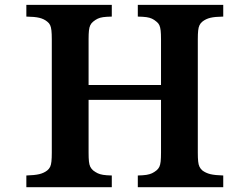

<svg xmlns="http://www.w3.org/2000/svg" viewBox="-20 -780 1040 800"><path d="M89.8 -759.8H445.8V-710.9Q422.9 -710.4 409.4 -708.5Q396 -706.5 387 -702.1Q377.9 -697.8 368.2 -689.9Q360.4 -683.6 356.2 -675Q352.1 -666.5 350.6 -652.8Q349.1 -639.2 349.1 -616.2V-425.8H650.9V-616.2Q650.9 -639.2 649.4 -652.8Q647.9 -666.5 644 -675Q640.1 -683.6 631.8 -689.9Q622.6 -697.8 613.3 -702.1Q604 -706.5 590.6 -708.5Q577.1 -710.4 554.2 -710.9V-759.8H910.2V-710.9Q875.5 -710.4 856.4 -705.8Q837.4 -701.2 823.2 -689.9Q815.4 -683.6 811.3 -675Q807.1 -666.5 805.7 -652.8Q804.2 -639.2 804.2 -616.2V-144Q804.2 -121.1 805.7 -107.2Q807.1 -93.3 811.3 -85Q815.4 -76.7 823.2 -69.8Q837.4 -59.1 856.4 -54.4Q875.5 -49.8 910.2 -48.8V0H554.2V-48.8Q577.1 -49.3 590.6 -51.5Q604 -53.7 613.3 -58.1Q622.6 -62.5 631.8 -69.8Q640.1 -76.7 644 -85Q647.9 -93.3 649.4 -107.2Q650.9 -121.1 650.9 -144V-363.8H349.1V-144Q349.1 -121.1 350.6 -107.2Q352.1 -93.3 356.2 -85Q360.4 -76.7 368.2 -69.8Q377.9 -62.5 387 -58.1Q396 -53.7 409.4 -51.5Q422.9 -49.3 445.8 -48.8V0H89.8V-48.8Q124.5 -49.8 143.8 -54.4Q163.1 -59.1 176.8 -69.8Q185.1 -76.7 189 -85Q192.9 -93.3 194.3 -107.2Q195.8 -121.1 195.8 -144V-616.2Q195.8 -639.2 194.3 -652.8Q192.9 -666.5 189 -675Q185.1 -683.6 176.8 -689.9Q163.1 -701.2 143.8 -705.8Q124.5 -710.4 89.8 -710.9Z"/></svg>

Font: BIZ UDPMincho
Style: Bold
Weight: 700
Designer: TypeBank Co., Ltd.
Foundry: Morisawa Inc.
Version: Version 1.06